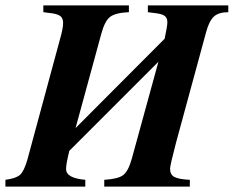

<svg xmlns="http://www.w3.org/2000/svg" viewBox="-53 -689 863 709"><path d="M790 -669V-644Q754 -644 736.5 -627.5Q719 -611 708 -570L597 -162Q575 -78 575 -66Q575 -44 591 -35.5Q607 -27 648 -25V0H332V-25Q383 -28 402 -42.5Q421 -57 434 -104L532 -461L203 -132Q191 -84 191 -65Q191 -31 262 -25V0H-33V-25Q6 -30 21 -43.5Q36 -57 48 -99L169 -546Q180 -584 180 -604Q180 -621 170.5 -629Q161 -637 138 -640L107 -644V-669H423V-644Q374 -642 354 -627Q334 -612 321 -564L226 -216L555 -546Q565 -593 565 -607Q565 -622 556 -629.5Q547 -637 524 -640L493 -644V-669Z"/></svg>

Font: STIX MathJax Alphabets
Style: Bold Italic
Weight: 700
Italic angle: -16.33°
Designer: MicroPress Inc., with final additions and corrections provided by Coen Hoffman, Elsevier (retired)
Version: Version 1.1.1